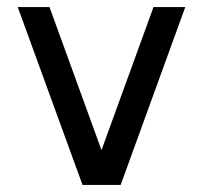

<svg xmlns="http://www.w3.org/2000/svg" viewBox="-20 -521 572 541"><path d="M320 0H212.5L30 -501H119.5L266 -98L412.5 -501H502Z"/></svg>

Font: Urbanist Medium
Style: Regular
Weight: 500
Designer: Corey Hu
Foundry: Corey Hu
Version: Version 1.321; ttfautohint (v1.8.4.7-5d5b)